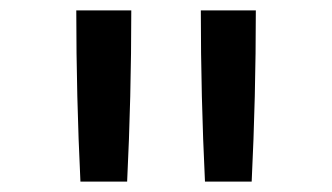

<svg xmlns="http://www.w3.org/2000/svg" viewBox="-20 -792 640 370"><path d="M135 -442Q131 -524 129 -606.5Q127 -689 127 -772H233Q233 -689 231 -606.5Q229 -524 225 -442ZM375 -442Q371 -524 369 -606.5Q367 -689 367 -772H473Q473 -689 471 -606.5Q469 -524 465 -442Z"/></svg>

Font: Iosevka Fixed Curly Md Ex
Style: Regular
Weight: 500
Width: 7
Monospace: yes
Designer: Belleve Invis
Foundry: Belleve Invis
Version: Version 30.1.2